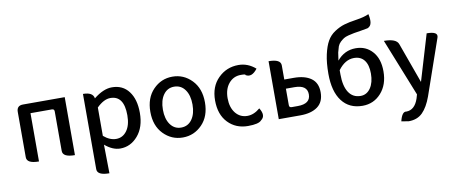

<svg xmlns="http://www.w3.org/2000/svg" viewBox="-83 -1192 4269 1794"><g transform="rotate(-10 2051.0 -295.5)"><path d="M202 0Q87 0 87 -60V-490Q87 -550 147 -550H543V0Q428 0 428 -60V-435Q428 -458 405 -458H202V0Z M831 223Q716 223 716 164V-550Q810 -550 819 -490Q911 -564 992 -564Q1095 -564 1152 -488Q1209 -413 1209 -284Q1209 -148 1139 -67Q1070 13 972 13Q900 13 827 -49L831 223ZM950 -82Q1012 -82 1051 -135Q1090 -188 1090 -282Q1090 -468 961 -468Q899 -468 831 -401V-132Q889 -82 950 -82Z M1749 -65Q1673 13 1566 13Q1459 13 1383 -65Q1307 -143 1307 -275Q1307 -407 1383 -485.5Q1459 -564 1566 -564Q1673 -564 1749 -485.5Q1825 -407 1825 -275Q1825 -143 1749 -65ZM1566 -81Q1631 -81 1669 -134Q1707 -187 1707 -275Q1707 -363 1669 -416Q1631 -469 1566 -469Q1502 -469 1464 -416Q1426 -363 1426 -275Q1426 -187 1464 -134Q1502 -81 1566 -81Z M2184 13Q2069 13 1995 -64Q1921 -141 1921 -275Q1921 -407 2000 -485Q2079 -564 2193 -564Q2282 -564 2354 -501Q2297 -426 2242 -460Q2249 -469 2199 -469Q2129 -469 2084 -415Q2040 -362 2040 -275Q2040 -188 2083 -134Q2126 -81 2195 -81Q2256 -81 2315 -131Q2363 -55 2312 -18Q2286 13 2184 13Z M2477 0V-550Q2592 -550 2592 -490V-356H2682Q2786 -356 2846 -313Q2906 -270 2906 -180Q2906 -88 2846 -44Q2786 0 2682 0ZM2592 -113Q2592 -90 2615 -90H2673Q2794 -90 2794 -180Q2794 -269 2673 -269H2592Z M3117 -312Q3117 -201 3156 -141Q3195 -81 3269 -81Q3327 -81 3363 -133Q3399 -186 3399 -271Q3399 -353 3365 -397Q3331 -441 3267 -441Q3183 -441 3117 -352ZM3271 13Q3145 13 3076 -78Q3007 -169 3007 -336Q3007 -442 3024 -518Q3041 -595 3068 -642Q3095 -690 3141 -720Q3188 -751 3235 -765Q3282 -779 3352 -789Q3427 -800 3472 -821Q3495 -719 3449 -697Q3460 -694 3377 -681Q3332 -674 3309 -670Q3287 -666 3255 -658Q3224 -650 3209 -640Q3194 -630 3175 -613Q3157 -596 3148 -573Q3140 -550 3132 -517L3121 -442Q3192 -528 3299 -528Q3396 -528 3457 -459Q3518 -391 3518 -271Q3518 -144 3447 -65Q3377 13 3271 13Z M3670 230 3601 219Q3623 129 3663 137Q3743 137 3778 34L3789 -4L3571 -550Q3689 -550 3708 -494L3846 -112L3977 -550Q4089 -550 4070 -494L3887 33Q3852 130 3802 180Q3752 230 3670 230Z"/></g></svg>

Font: Swei Half Moon CJK SC
Style: Medium
Weight: 500
Version: Version 2.071